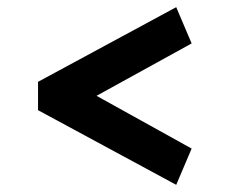

<svg xmlns="http://www.w3.org/2000/svg" viewBox="-20 -603 640 535"><path d="M86 -375V-296L471 -88L514 -189L249 -336L514 -482L471 -583Z"/></svg>

Font: LT Wave Mono Bold
Style: Regular
Weight: 700
Designer: Daniel Lyons
Version: Version 2.5 (Glyphs App)